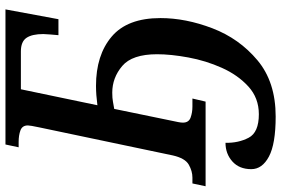

<svg xmlns="http://www.w3.org/2000/svg" viewBox="-196 -574 1004 685"><g transform="rotate(-90 305.5 -232.0)"><path d="M232 250Q355 250 432.5 185Q510 120 546.5 24.5Q583 -71 583 -161Q583 -279 517 -335Q451 -391 341 -391Q310 -391 272 -386L329 -659H464Q499 -659 512.5 -639Q526 -619 526 -579Q526 -571 524.5 -554Q523 -537 522 -525H579L614 -714H132L122 -667H141Q165 -667 182.5 -660.5Q200 -654 200 -634Q200 -626 193 -593L93 -117Q83 -73 60 -60Q37 -47 14 -47H-7L-17 0H285L296 -47H267Q246 -47 228 -53.5Q210 -60 210 -81Q210 -88 212 -98Q214 -108 218 -127L259 -326Q272 -328 284.5 -330.5Q297 -333 317 -333Q370 -333 412 -297.5Q454 -262 454 -173Q454 -124 442.5 -61.5Q431 1 405.5 58Q380 115 339 152.5Q298 190 240 190Q175 190 156 153.5Q137 117 138 71Q99 71 71.5 95.5Q44 120 44 163Q44 202 89 226Q134 250 232 250Z"/></g></svg>

Font: Noto Serif SemiCondensed Semi
Style: Italic
Weight: 600
Width: 4
Italic angle: -12°
Designer: Monotype Design Team
Foundry: Monotype Imaging Inc.
Version: Version 1.901